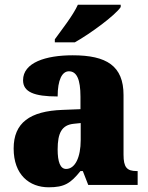

<svg xmlns="http://www.w3.org/2000/svg" viewBox="-20 -786 628 816"><path d="M213 -619V-606H298C364 -643 470 -721 493 -756V-766H311C291 -721 241 -658 213 -619ZM187 10C254 10 280 -7 322 -59H332L355 0H565V-59H561C519 -59 505 -75 505 -129V-382C505 -506 433 -551 289 -551C174 -551 78 -520 78 -445C78 -395 125 -376 225 -376C225 -447 244 -483 273 -483C306 -483 322 -449 322 -375V-322L246 -319C107 -314 38 -264 38 -155C38 -43 105 10 187 10ZM261 -68C236 -68 225 -98 225 -151C225 -220 242 -255 294 -260L323 -263V-191C323 -117 299 -68 261 -68Z"/></svg>

Font: Noto Serif Ethiopic SemiCondensed Black
Style: Regular
Weight: 900
Width: 4
Designer: Monotype Design Team
Foundry: Monotype Imaging Inc.
Version: Version 2.102